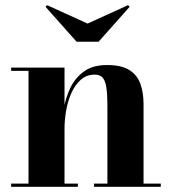

<svg xmlns="http://www.w3.org/2000/svg" viewBox="-20 -721 663 741"><path d="M229 -460V-12.5H280.5V0H23V-12.5H90V-447.5H23V-460ZM534 -319.5V-12.5H600.5V0H343V-12.5H394.5V-311.5Q394.5 -353.5 391 -380.2Q387.5 -407 377.2 -420Q367 -433 346 -433Q314 -433 291.8 -413.2Q269.5 -393.5 255.5 -362Q241.5 -330.5 235.2 -294Q229 -257.5 229 -223.5L219.5 -221.5Q219.5 -258 226.2 -300.8Q233 -343.5 251.5 -382Q270 -420.5 304 -445.2Q338 -470 392.5 -470Q449 -470 479.5 -450.5Q510 -431 522 -397Q534 -363 534 -319.5ZM275.5 -560 155.5 -695 162 -701 318 -630 474 -701 480.5 -695 360.5 -560Z"/></svg>

Font: Bodoni Moda 18pt
Style: Bold
Weight: 700
Designer: Owen Earl
Foundry: indestructible type
Version: Version 2.004